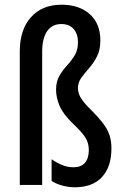

<svg xmlns="http://www.w3.org/2000/svg" viewBox="-20 -785 522 815"><path d="M406 -613Q406 -573 391.5 -545Q377 -517 358 -495.5Q339 -474 325 -454.5Q311 -435 311 -411Q311 -388 324.5 -367Q338 -346 366 -319Q397 -288 416 -263.5Q435 -239 444 -213.5Q453 -188 453 -155Q453 -77 413 -33.5Q373 10 297 10Q274 10 247.5 3.5Q221 -3 199 -17V-109Q219 -95 242.5 -85Q266 -75 292 -75Q324 -75 340.5 -94Q357 -113 357 -148Q357 -178 342.5 -201Q328 -224 292 -258Q248 -300 233 -335.5Q218 -371 218 -404Q218 -439 232 -463Q246 -487 264.5 -507Q283 -527 297 -550Q311 -573 311 -606Q311 -641 292.5 -662Q274 -683 240 -683Q201 -683 180 -652.5Q159 -622 159 -564V0H64V-567Q64 -659 111.5 -712Q159 -765 241 -765Q316 -765 361 -725Q406 -685 406 -613Z"/></svg>

Font: Noto Sans Telugu ExtraCondensed Medium
Style: Regular
Weight: 500
Width: 2
Designer: Jelle Bosma - Monotype Design Team
Foundry: Monotype Imaging Inc.
Version: Version 2.005; ttfautohint (v1.8.4.7-5d5b)